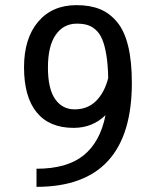

<svg xmlns="http://www.w3.org/2000/svg" viewBox="-20 -727 610 747"><path d="M277.5 -707Q329.5 -707 367.8 -691.8Q406 -676.5 435 -642Q464 -607.5 478.5 -548.2Q493 -489 493 -404.5Q493 0 122 0V-70.5Q241 -70.5 305.5 -122.8Q370 -175 390.5 -279Q340 -229.5 266.5 -229.5Q172 -229.5 122.8 -289.8Q73.5 -350 73.5 -465Q73.5 -577.5 128.2 -642.2Q183 -707 277.5 -707ZM166.5 -464.5Q166.5 -381.5 194.5 -341.5Q222.5 -301.5 270.5 -301.5Q321 -301.5 354 -334.5Q387 -367.5 401 -423.5Q400 -474.5 394 -511.8Q388 -549 378.2 -572.8Q368.5 -596.5 353 -610.5Q337.5 -624.5 320 -629.8Q302.5 -635 279 -635Q227 -635 196.8 -591.5Q166.5 -548 166.5 -464.5Z"/></svg>

Font: League Mono Narrow
Style: Regular
Weight: 400
Width: 3
Designer: Tyler Finck
Foundry: The League of Moveable Type / Tyler Finck
Version: Version 2.210